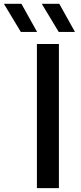

<svg xmlns="http://www.w3.org/2000/svg" viewBox="-98 -966 414 986"><path d="M91.5 0V-740H204.5V0ZM9 -802 -78 -946.5H12L92.5 -802ZM203.5 -802 116.5 -946.5H206.5L287 -802Z"/></svg>

Font: Encode Sans Expanded Medium
Style: Regular
Weight: 500
Width: 7
Designer: Multiple Designers
Foundry: Impallari Type
Version: Version 2.000